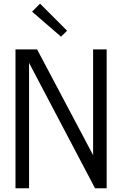

<svg xmlns="http://www.w3.org/2000/svg" viewBox="-20 -1003 651 1023"><path d="M150.9 -940.9 193.4 -983.4 337.4 -839.4 305.2 -807.6ZM62.5 0V-739.7H177.7L476.1 -176.3V-739.7H548.3V0H486.3L134.8 -668V0Z"/></svg>

Font: News Cycle
Style: Regular
Weight: 500
Version: Version 0.5.2